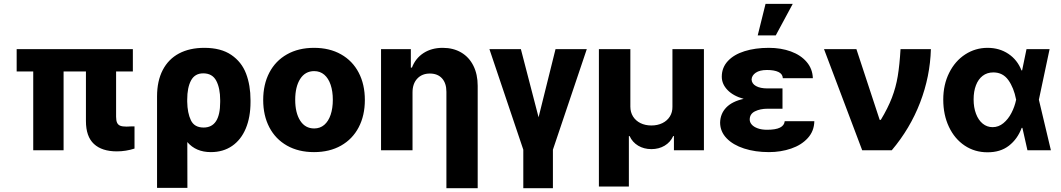

<svg xmlns="http://www.w3.org/2000/svg" viewBox="-20 -788 5566 1007"><path d="M676.8 -413.1H588.9V-175.8Q588.9 -155.3 594.2 -144Q599.6 -132.8 611.1 -128.4Q622.6 -124 643.6 -124Q661.1 -124 668 -125H685.5V-8.8Q640.1 5.9 592.8 5.9Q514.6 5.9 472.7 -33Q430.7 -71.8 430.7 -153.3V-413.1H313.5V0H154.3V-413.1H67.4V-530.3H676.8Z M1051.8 -537.1Q1138.7 -537.1 1192.9 -500.2Q1247.1 -463.4 1270.5 -402.1Q1293.9 -340.8 1293.9 -262.7V-252.9Q1293.9 -173.3 1269 -114Q1244.1 -54.7 1197.3 -22.5Q1150.4 9.8 1085.9 9.8Q1007.3 9.8 962.4 -43L962.9 197.3H803.7V-282.2Q803.7 -363.3 833.5 -420.7Q863.3 -478 918.9 -507.6Q974.6 -537.1 1051.8 -537.1ZM1047.9 -119.1Q1134.8 -119.1 1134.8 -252.9V-262.7Q1134.8 -325.2 1114.3 -364.3Q1093.8 -403.3 1045.9 -403.3Q1002 -403.3 981.9 -366Q961.9 -328.6 961.9 -265.6V-254.4Q962.9 -195.3 981.2 -157.2Q999.5 -119.1 1047.9 -119.1Z M1360.4 -263.7Q1360.4 -345.2 1392.6 -407Q1424.8 -468.8 1485.1 -502.9Q1545.4 -537.1 1627 -537.1Q1708.5 -537.1 1768.8 -502.9Q1829.1 -468.8 1861.3 -407Q1893.6 -345.2 1893.6 -263.7Q1893.6 -182.1 1861.3 -120.4Q1829.1 -58.6 1768.8 -24.4Q1708.5 9.8 1627 9.8Q1545.4 9.8 1485.1 -24.4Q1424.8 -58.6 1392.6 -120.4Q1360.4 -182.1 1360.4 -263.7ZM1725.6 -264.6Q1725.6 -309.1 1714.1 -343.3Q1702.6 -377.4 1680.7 -396.2Q1658.7 -415 1627.9 -415Q1580.6 -415 1554.4 -374Q1528.3 -333 1528.3 -264.6Q1528.3 -196.3 1554.4 -155.3Q1580.6 -114.3 1627.9 -114.3Q1658.7 -114.3 1680.7 -133.1Q1702.6 -151.9 1714.1 -186Q1725.6 -220.2 1725.6 -264.6Z M2143.6 0H1978.5V-530.3H2134.8V-433.6H2140.6Q2159.2 -482.4 2201.4 -509.8Q2243.7 -537.1 2301.8 -537.1Q2357.4 -537.1 2398.9 -512.7Q2440.4 -488.3 2462.9 -443.1Q2485.4 -397.9 2485.4 -337.9V199.2H2321.3V-306.6Q2321.3 -351.6 2298.3 -377Q2275.4 -402.3 2234.4 -402.3Q2193.4 -402.3 2168.5 -375.7Q2143.6 -349.1 2143.6 -303.7Z M2711.9 -530.3 2804.7 -172.9 2893.6 -530.3H3057.6L2879.9 -2.9V199.2H2724.6V-2.9L2546.9 -530.3Z M3121.1 -530.3H3286.1V-228.5Q3286.1 -199.7 3300 -177.2Q3314 -154.8 3339.1 -142.3Q3364.3 -129.9 3396.5 -129.9Q3428.7 -129.9 3454.1 -142.3Q3479.5 -154.8 3493.4 -177.2Q3507.3 -199.7 3506.8 -228.5V-530.3H3671.9V0H3514.6V-74.2H3510.7Q3496.1 -42 3465.8 -23.9Q3435.5 -5.9 3396.5 -5.9Q3357.4 -5.9 3327.1 -23.9Q3296.9 -42 3282.2 -74.2H3278.3V190.4H3121.1Z M3880.4 -269.5Q3825.7 -284.7 3795.7 -315.9Q3765.6 -347.2 3765.6 -385.7Q3765.6 -433.6 3797.4 -467.8Q3829.1 -502 3885 -519.5Q3940.9 -537.1 4012.7 -537.1Q4076.2 -537.1 4128.2 -518.1Q4180.2 -499 4210.9 -462.9Q4241.7 -426.8 4243.2 -377.9H4085.9Q4084.5 -400.4 4062.5 -410.6Q4040.5 -420.9 4002.9 -420.9Q3964.4 -420.9 3943.6 -406.5Q3922.9 -392.1 3921.9 -371.1Q3922.9 -349.1 3945.1 -336.7Q3967.3 -324.2 4005.9 -324.2H4084V-217.8H4005.9Q3967.3 -217.8 3939.7 -204.1Q3912.1 -190.4 3912.1 -161.1Q3912.1 -147 3922.6 -134.8Q3933.1 -122.6 3953.9 -115Q3974.6 -107.4 4002.9 -107.4Q4048.3 -107.4 4070.8 -118.7Q4093.3 -129.9 4095.7 -152.3H4251Q4250 -100.6 4216.8 -64Q4183.6 -27.3 4129.4 -8.8Q4075.2 9.8 4012.7 9.8Q3940.9 9.8 3882.8 -9Q3824.7 -27.8 3791 -62.7Q3757.3 -97.7 3756.8 -144.5Q3757.8 -191.4 3788.8 -223.9Q3819.8 -256.3 3880.4 -269.5ZM3995.1 -767.6H4137.7L4048.8 -602.5H3954.1Z M4301.8 -530.3H4471.7L4593.8 -159.2H4599.6Q4636.7 -220.7 4657.7 -275.1Q4678.7 -329.6 4688.5 -388.4Q4698.2 -447.3 4703.1 -530.3H4862.3Q4858.4 -387.2 4805.9 -250.5Q4753.4 -113.8 4657.2 0H4502Z M4927.2 -265.6Q4927.2 -344.2 4958.3 -406.2Q4989.3 -468.3 5042.5 -502.7Q5095.7 -537.1 5159.7 -537.1Q5221.7 -537.1 5268.8 -505.6Q5315.9 -474.1 5337.4 -418.9H5340.8L5363.8 -530.3H5484.9L5428.7 -265.1L5491.7 0H5368.7L5342.3 -117.2H5338.4Q5316.9 -59.1 5271.7 -23.9Q5226.6 11.2 5158.7 10.7Q5092.3 10.7 5039.6 -24.4Q4986.8 -59.6 4957 -122.6Q4927.2 -185.5 4927.2 -265.6ZM5186 -121.1Q5217.3 -121.1 5242.7 -142.1Q5268.1 -163.1 5284.9 -195.8Q5301.8 -228.5 5309.1 -263.7L5309.6 -265.1L5309.1 -266.6Q5297.4 -327.6 5268.6 -367.9Q5239.7 -408.2 5189.9 -408.2Q5157.2 -408.2 5134 -390.4Q5110.8 -372.6 5098.6 -340.6Q5086.4 -308.6 5086.4 -266.6Q5086.4 -224.6 5098.9 -191.4Q5111.3 -158.2 5134 -139.6Q5156.7 -121.1 5186 -121.1Z"/></svg>

Font: Pretendard GOV ExtraBold
Style: Regular
Weight: 800
Designer: Base glyphs from Inter by Rasmus Andersson; Hangeul glyphs from Noto Sans CJK(Source Han Sans) by Jang Soo-young and Kan
Foundry: Kil Hyung-jin
Version: Version 1.309